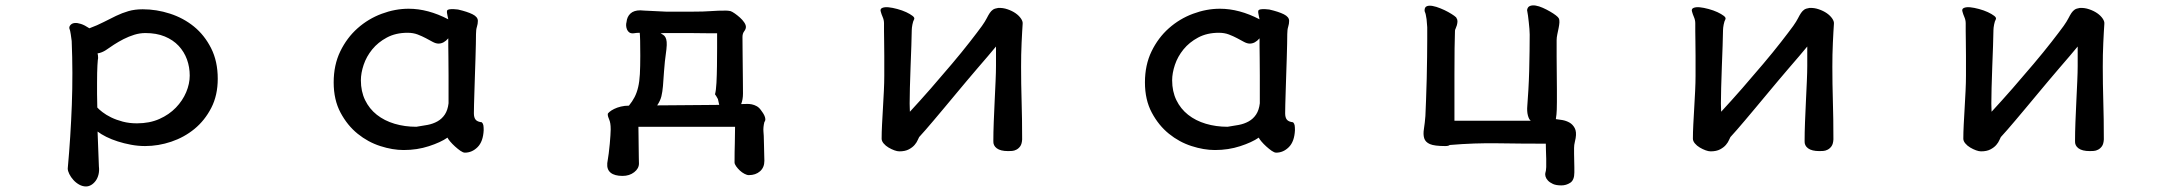

<svg xmlns="http://www.w3.org/2000/svg" viewBox="-20 -504 8040 710"><path d="M236.3 -401.4Q236.3 -407.2 241.7 -412.6Q247.1 -418 256.3 -418.9Q265.6 -419.9 279.3 -415.5Q293 -411.1 310.5 -399.4Q339.8 -410.2 363.3 -422.4Q386.7 -434.6 409.2 -445.3Q431.6 -456.1 455.1 -462.9Q478.5 -469.7 507.8 -469.7Q558.6 -469.7 608.4 -453.6Q658.2 -437.5 697.3 -405.8Q736.3 -374 760.7 -325.7Q785.2 -277.3 785.2 -212.9Q785.2 -151.4 761.2 -105Q737.3 -58.6 699.2 -27.3Q661.1 3.9 613.3 20Q565.4 36.1 516.6 36.1Q490.2 36.1 464.4 31.2Q438.5 26.4 415.5 19Q392.6 11.7 373 2Q353.5 -7.8 340.8 -17.6L345.7 111.3Q347.7 127.9 344.2 141.6Q340.8 155.3 333.5 165Q326.2 174.8 316.9 180.2Q307.6 185.5 297.9 185.5Q285.2 185.5 272.9 178.7Q260.7 171.9 251.5 161.6Q242.2 151.4 236.3 139.6Q230.5 127.9 230.5 119.1Q241.2 2 245.6 -116.2Q250 -234.4 245.1 -352.5Q243.2 -368.2 241.7 -377Q240.2 -385.7 239.3 -390.1Q238.3 -394.5 237.3 -396.5Q236.3 -398.4 236.3 -401.4ZM338.9 -197.3Q338.9 -179.7 338.9 -155.8Q338.9 -131.8 339.8 -106.4Q345.7 -99.6 358.9 -89.4Q372.1 -79.1 391.1 -69.8Q410.2 -60.5 434.1 -54.2Q458 -47.9 486.3 -47.9Q533.2 -47.9 569.3 -64Q605.5 -80.1 630.4 -106Q655.3 -131.8 668.5 -163.1Q681.6 -194.3 681.6 -224.6Q681.6 -255.9 671.4 -284.2Q661.1 -312.5 640.6 -334.5Q620.1 -356.4 589.4 -369.1Q558.6 -381.8 517.6 -381.8Q497.1 -381.8 476.6 -375.5Q456.1 -369.1 437 -359.4Q418 -349.6 401.4 -338.9Q384.8 -328.1 371.1 -318.4Q365.2 -314.5 356.9 -311Q348.6 -307.6 340.8 -306.6Q341.8 -301.8 342.3 -298.8Q342.8 -295.9 342.8 -289.1Q341.8 -287.1 340.3 -262.7Q338.9 -238.3 338.9 -197.3Z M1637.7 -432.6Q1635.7 -440.4 1635.3 -443.8Q1634.8 -447.3 1634.3 -448.7Q1633.8 -450.2 1633.8 -451.7Q1633.8 -453.1 1632.8 -457Q1632.8 -460 1632.8 -462.9Q1632.8 -465.8 1636.2 -467.8Q1639.6 -469.7 1648.4 -470.2Q1657.2 -470.7 1673.8 -468.8Q1708 -460.9 1727.5 -451.2Q1747.1 -441.4 1747.1 -426.8Q1747.1 -416 1743.7 -405.3Q1740.2 -394.5 1740.2 -377.9Q1740.2 -365.2 1739.7 -341.3Q1739.3 -317.4 1738.3 -288.1Q1737.3 -258.8 1736.3 -227.1Q1735.4 -195.3 1734.4 -167Q1733.4 -138.7 1732.9 -116.7Q1732.4 -94.7 1732.4 -85Q1732.4 -69.3 1738.8 -61.5Q1745.1 -53.7 1761.7 -51.8Q1766.6 -46.9 1767.6 -40Q1768.6 -33.2 1768.6 -22.5Q1766.6 19.5 1746.1 40Q1725.6 60.5 1699.2 60.5Q1692.4 60.5 1682.6 53.7Q1672.9 46.9 1662.6 37.6Q1652.3 28.3 1644.5 19Q1636.7 9.8 1634.8 4.9Q1609.4 22.5 1565.9 36.6Q1522.5 50.8 1472.7 50.8Q1431.6 50.8 1386.2 36.1Q1340.8 21.5 1302.7 -9.3Q1264.6 -40 1239.3 -87.4Q1213.9 -134.8 1213.9 -199.2Q1213.9 -263.7 1238.3 -314Q1262.7 -364.3 1302.2 -399.4Q1341.8 -434.6 1391.6 -453.1Q1441.4 -471.7 1491.2 -471.7Q1562.5 -471.7 1637.7 -432.6ZM1638.7 -122.1Q1638.7 -183.6 1638.7 -224.6Q1638.7 -265.6 1638.2 -292.5Q1637.7 -319.3 1637.7 -335Q1637.7 -350.6 1637.7 -362.3Q1621.1 -342.8 1601.6 -342.8Q1591.8 -342.8 1580.1 -349.1Q1568.4 -355.5 1554.7 -362.8Q1541 -370.1 1524.4 -376.5Q1507.8 -382.8 1487.3 -382.8Q1443.4 -382.8 1410.6 -365.2Q1377.9 -347.7 1356.4 -321.3Q1335 -294.9 1324.7 -264.2Q1314.5 -233.4 1314.5 -207Q1314.5 -166 1330.1 -133.8Q1345.7 -101.6 1373.5 -79.6Q1401.4 -57.6 1439 -46.4Q1476.6 -35.2 1519.5 -35.2Q1540 -38.1 1560.5 -42Q1581.1 -45.9 1597.7 -55.2Q1614.3 -64.5 1625 -80.6Q1635.7 -96.7 1638.7 -122.1Z M2323.2 -380.9Q2313.5 -379.9 2307.6 -383.8Q2301.8 -387.7 2298.8 -394.5Q2295.9 -401.4 2295.4 -408.7Q2294.9 -416 2296.9 -422.9Q2298.8 -442.4 2311.5 -454.1Q2324.2 -465.8 2347.7 -465.8Q2349.6 -465.8 2362.8 -464.8Q2376 -463.9 2392.1 -463.4Q2408.2 -462.9 2422.9 -461.9Q2437.5 -460.9 2443.4 -460.9H2539.1Q2562.5 -460.9 2578.6 -461.4Q2594.7 -461.9 2608.4 -462.9Q2622.1 -463.9 2635.3 -464.4Q2648.4 -464.8 2665 -464.8Q2671.9 -464.8 2681.6 -462.9Q2687.5 -460.9 2697.3 -454.1Q2707 -447.3 2716.3 -439Q2725.6 -430.7 2731.9 -421.4Q2738.3 -412.1 2738.3 -404.3Q2738.3 -396.5 2731.9 -388.2Q2725.6 -379.9 2725.6 -367.2Q2725.6 -333 2726.1 -306.6Q2726.6 -280.3 2726.6 -256.8Q2726.6 -233.4 2727.1 -210.4Q2727.5 -187.5 2727.5 -158.2Q2727.5 -135.7 2720.7 -119.1Q2730.5 -119.1 2740.2 -119.6Q2750 -120.1 2759.8 -118.2Q2769.5 -116.2 2778.3 -111.3Q2787.1 -106.4 2793.9 -96.7Q2795.9 -93.8 2799.8 -88.4Q2803.7 -83 2806.6 -76.7Q2809.6 -70.3 2810.1 -64Q2810.5 -57.6 2806.6 -52.7Q2801.8 -33.2 2803.2 -17.1Q2804.7 -1 2804.7 13.7Q2804.7 21.5 2805.2 32.2Q2805.7 43 2805.7 54.2Q2805.7 65.4 2806.2 75.2Q2806.6 85 2806.6 90.8Q2806.6 115.2 2790.5 129.4Q2774.4 143.6 2749 143.6Q2742.2 143.6 2732.9 138.7Q2723.6 133.8 2715.8 126.5Q2708 119.1 2702.1 110.8Q2696.3 102.5 2696.3 96.7Q2696.3 55.7 2697.3 25.9Q2698.2 -3.9 2698.2 -35.2H2340.8Q2340.8 -21.5 2341.3 0Q2341.8 21.5 2341.8 42.5Q2341.8 63.5 2342.3 80.1Q2342.8 96.7 2342.8 100.6Q2342.8 119.1 2325.2 132.8Q2307.6 146.5 2282.2 146.5Q2252.9 146.5 2238.3 134.8Q2223.6 123 2225.6 99.6Q2228.5 82 2231 63.5Q2233.4 44.9 2234.9 27.8Q2236.3 10.7 2237.3 -3.4Q2238.3 -17.6 2238.3 -25.4Q2238.3 -39.1 2236.8 -47.4Q2235.4 -55.7 2232.9 -61.5Q2230.5 -67.4 2229 -71.8Q2227.5 -76.2 2227.5 -82Q2227.5 -85 2233.9 -90.3Q2240.2 -95.7 2251 -101.1Q2261.7 -106.4 2275.9 -109.9Q2290 -113.3 2305.7 -113.3Q2318.4 -128.9 2326.7 -145Q2335 -161.1 2339.8 -181.6Q2344.7 -202.1 2346.2 -230Q2347.7 -257.8 2347.7 -297.9Q2347.7 -332 2347.2 -353Q2346.7 -374 2345.7 -382.8Q2338.9 -382.8 2334 -382.3Q2329.1 -381.8 2323.2 -380.9ZM2410.2 -114.3Q2431.6 -114.3 2461.9 -114.7Q2492.2 -115.2 2524.4 -115.2Q2556.6 -115.2 2586.9 -115.7Q2617.2 -116.2 2639.6 -116.2L2634.8 -137.7Q2630.9 -145.5 2628.4 -148.9Q2626 -152.3 2624 -155.3Q2627.9 -168.9 2629.4 -197.8Q2630.9 -226.6 2631.3 -259.8Q2631.8 -293 2631.8 -325.7Q2631.8 -358.4 2631.8 -380.9Q2627 -380.9 2610.4 -380.9Q2593.8 -380.9 2572.3 -381.3Q2550.8 -381.8 2527.8 -381.8Q2504.9 -381.8 2488.3 -381.8Q2464.8 -381.8 2447.8 -381.8Q2430.7 -381.8 2422.9 -380.9Q2427.7 -377.9 2432.6 -375Q2437.5 -372.1 2440.9 -365.7Q2444.3 -359.4 2445.3 -349.1Q2446.3 -338.9 2444.3 -321.3Q2437.5 -272.5 2435.5 -240.2Q2433.6 -208 2431.6 -186Q2429.7 -164.1 2425.8 -147.9Q2421.9 -131.8 2410.2 -114.3Z M3670.9 -474.6Q3688.5 -475.6 3705.6 -469.7Q3722.7 -463.9 3735.4 -455.1Q3748 -446.3 3755.4 -435.5Q3762.7 -424.8 3761.7 -416Q3760.7 -403.3 3759.8 -385.3Q3758.8 -367.2 3757.8 -345.7Q3756.8 -324.2 3756.3 -301.3Q3755.9 -278.3 3755.9 -256.8Q3755.9 -194.3 3757.8 -130.4Q3759.8 -66.4 3759.8 11.7Q3758.8 28.3 3752.9 36.6Q3747.1 44.9 3738.8 49.3Q3730.5 53.7 3722.2 54.2Q3713.9 54.7 3708 54.7Q3679.7 54.7 3666 44.4Q3652.3 34.2 3653.3 17.6Q3653.3 -13.7 3654.8 -52.7Q3656.2 -91.8 3658.2 -130.9Q3660.2 -169.9 3661.6 -204.1Q3663.1 -238.3 3663.1 -260.7V-332Q3651.4 -317.4 3632.8 -295.9Q3614.3 -274.4 3594.2 -251Q3574.2 -227.5 3555.2 -205.1Q3536.1 -182.6 3522.5 -166Q3493.2 -130.9 3471.2 -104.5Q3449.2 -78.1 3432.6 -58.6Q3416 -39.1 3403.3 -24.4Q3390.6 -9.8 3378.9 2.9Q3377 5.9 3373.5 14.2Q3370.1 22.5 3362.3 31.7Q3354.5 41 3340.8 48.3Q3327.1 55.7 3305.7 55.7Q3297.9 55.7 3287.1 51.8Q3276.4 47.9 3265.6 41.5Q3254.9 35.2 3247.6 26.4Q3240.2 17.6 3240.2 8.8Q3240.2 -13.7 3241.7 -43.5Q3243.2 -73.2 3245.1 -105Q3247.1 -136.7 3248.5 -168Q3250 -199.2 3250 -223.6Q3250 -266.6 3250 -297.4Q3250 -328.1 3249.5 -350.6Q3249 -373 3249 -388.7Q3249 -404.3 3249 -418Q3249 -429.7 3244.1 -440.9Q3239.3 -452.1 3237.3 -460Q3233.4 -470.7 3242.2 -474.6Q3251 -478.5 3265.6 -477.1Q3280.3 -475.6 3298.3 -470.7Q3316.4 -465.8 3331.1 -459Q3345.7 -452.1 3354.5 -445.3Q3363.3 -438.5 3360.4 -432.6Q3356.4 -425.8 3354 -413.1Q3351.6 -400.4 3351.6 -392.6Q3351.6 -372.1 3350.1 -335Q3348.6 -297.9 3347.2 -256.8Q3345.7 -215.8 3344.7 -178.7Q3343.8 -141.6 3343.8 -121.1Q3343.8 -113.3 3344.2 -106Q3344.7 -98.6 3344.7 -90.8Q3381.8 -130.9 3422.4 -177.2Q3462.9 -223.6 3500 -267.6Q3537.1 -311.5 3566.4 -349.1Q3595.7 -386.7 3611.3 -408.2Q3623 -424.8 3628.9 -436.5Q3634.8 -448.2 3640.1 -456.1Q3645.5 -463.9 3651.9 -468.3Q3658.2 -472.7 3670.9 -474.6Z M4637.7 -432.6Q4635.7 -440.4 4635.3 -443.8Q4634.8 -447.3 4634.3 -448.7Q4633.8 -450.2 4633.8 -451.7Q4633.8 -453.1 4632.8 -457Q4632.8 -460 4632.8 -462.9Q4632.8 -465.8 4636.2 -467.8Q4639.6 -469.7 4648.4 -470.2Q4657.2 -470.7 4673.8 -468.8Q4708 -460.9 4727.5 -451.2Q4747.1 -441.4 4747.1 -426.8Q4747.1 -416 4743.7 -405.3Q4740.2 -394.5 4740.2 -377.9Q4740.2 -365.2 4739.7 -341.3Q4739.3 -317.4 4738.3 -288.1Q4737.3 -258.8 4736.3 -227.1Q4735.4 -195.3 4734.4 -167Q4733.4 -138.7 4732.9 -116.7Q4732.4 -94.7 4732.4 -85Q4732.4 -69.3 4738.8 -61.5Q4745.1 -53.7 4761.7 -51.8Q4766.6 -46.9 4767.6 -40Q4768.6 -33.2 4768.6 -22.5Q4766.6 19.5 4746.1 40Q4725.6 60.5 4699.2 60.5Q4692.4 60.5 4682.6 53.7Q4672.9 46.9 4662.6 37.6Q4652.3 28.3 4644.5 19Q4636.7 9.8 4634.8 4.9Q4609.4 22.5 4565.9 36.6Q4522.5 50.8 4472.7 50.8Q4431.6 50.8 4386.2 36.1Q4340.8 21.5 4302.7 -9.3Q4264.6 -40 4239.3 -87.4Q4213.9 -134.8 4213.9 -199.2Q4213.9 -263.7 4238.3 -314Q4262.7 -364.3 4302.2 -399.4Q4341.8 -434.6 4391.6 -453.1Q4441.4 -471.7 4491.2 -471.7Q4562.5 -471.7 4637.7 -432.6ZM4638.7 -122.1Q4638.7 -183.6 4638.7 -224.6Q4638.7 -265.6 4638.2 -292.5Q4637.7 -319.3 4637.7 -335Q4637.7 -350.6 4637.7 -362.3Q4621.1 -342.8 4601.6 -342.8Q4591.8 -342.8 4580.1 -349.1Q4568.4 -355.5 4554.7 -362.8Q4541 -370.1 4524.4 -376.5Q4507.8 -382.8 4487.3 -382.8Q4443.4 -382.8 4410.6 -365.2Q4377.9 -347.7 4356.4 -321.3Q4335 -294.9 4324.7 -264.2Q4314.5 -233.4 4314.5 -207Q4314.5 -166 4330.1 -133.8Q4345.7 -101.6 4373.5 -79.6Q4401.4 -57.6 4439 -46.4Q4476.6 -35.2 4519.5 -35.2Q4540 -38.1 4560.5 -42Q4581.1 -45.9 4597.7 -55.2Q4614.3 -64.5 4625 -80.6Q4635.7 -96.7 4638.7 -122.1Z M5627 -466.8Q5628.9 -478.5 5637.7 -481.9Q5646.5 -485.4 5658.7 -483.4Q5670.9 -481.4 5685.1 -475.1Q5699.2 -468.8 5711.9 -461.4Q5724.6 -454.1 5733.4 -447.3Q5742.2 -440.4 5744.1 -436.5Q5747.1 -430.7 5746.6 -421.4Q5746.1 -412.1 5743.7 -400.4Q5741.2 -388.7 5738.8 -377Q5736.3 -365.2 5736.3 -355.5Q5736.3 -326.2 5736.3 -293.9Q5736.3 -261.7 5736.8 -231Q5737.3 -200.2 5737.3 -172.9Q5737.3 -145.5 5737.3 -127Q5737.3 -116.2 5736.8 -98.6Q5736.3 -81.1 5733.4 -63.5Q5743.2 -62.5 5757.3 -60.1Q5771.5 -57.6 5783.7 -50.8Q5795.9 -43.9 5803.2 -30.3Q5810.5 -16.6 5806.6 6.8Q5806.6 8.8 5803.7 20.5Q5800.8 32.2 5800.8 43Q5800.8 51.8 5800.8 64.5Q5800.8 77.1 5801.3 90.3Q5801.8 103.5 5801.8 115.2Q5801.8 127 5801.8 133.8Q5801.8 162.1 5786.6 171.9Q5771.5 181.6 5753.9 181.6Q5734.4 181.6 5722.7 176.3Q5710.9 170.9 5704.1 163.6Q5697.3 156.2 5695.3 148.9Q5693.4 141.6 5694.3 136.7Q5697.3 127.9 5697.8 113.8Q5698.2 99.6 5697.8 83.5Q5697.3 67.4 5696.8 52.2Q5696.3 37.1 5696.3 27.3Q5607.4 27.3 5520 25.9Q5432.6 24.4 5340.8 32.2Q5336.9 36.1 5324.2 36.1Q5284.2 36.1 5267.6 28.8Q5251 21.5 5246.6 7.3Q5242.2 -6.8 5245.6 -27.8Q5249 -48.8 5251 -75.2Q5252 -96.7 5253.4 -134.3Q5254.9 -171.9 5255.9 -213.4Q5256.8 -254.9 5257.3 -293.9Q5257.8 -333 5257.8 -358.4V-403.3Q5256.8 -421.9 5255.4 -432.6Q5253.9 -443.4 5252.4 -449.7Q5251 -456.1 5249.5 -459Q5248 -461.9 5248 -465.8Q5248 -477.5 5256.3 -481Q5264.6 -484.4 5277.8 -481.9Q5291 -479.5 5306.6 -473.1Q5322.3 -466.8 5335.4 -459.5Q5348.6 -452.1 5357.4 -445.8Q5366.2 -439.5 5366.2 -436.5Q5370.1 -430.7 5369.6 -423.8Q5369.1 -417 5367.2 -410.2Q5365.2 -403.3 5362.8 -398.4Q5360.4 -393.6 5360.4 -390.6Q5360.4 -381.8 5359.9 -369.6Q5359.4 -357.4 5358.9 -324.2Q5358.4 -291 5358.4 -228.5Q5358.4 -166 5358.4 -57.6H5640.6Q5633.8 -62.5 5629.9 -77.6Q5626 -92.8 5627.9 -113.3Q5629.9 -137.7 5631.8 -171.4Q5633.8 -205.1 5634.8 -241.7Q5635.7 -278.3 5636.2 -313.5Q5636.7 -348.6 5636.7 -376Q5636.7 -384.8 5635.7 -397Q5634.8 -409.2 5633.3 -421.9Q5631.8 -434.6 5630.4 -446.3Q5628.9 -458 5627 -466.8Z M6670.9 -474.6Q6688.5 -475.6 6705.6 -469.7Q6722.7 -463.9 6735.4 -455.1Q6748 -446.3 6755.4 -435.5Q6762.7 -424.8 6761.7 -416Q6760.7 -403.3 6759.8 -385.3Q6758.8 -367.2 6757.8 -345.7Q6756.8 -324.2 6756.3 -301.3Q6755.9 -278.3 6755.9 -256.8Q6755.9 -194.3 6757.8 -130.4Q6759.8 -66.4 6759.8 11.7Q6758.8 28.3 6752.9 36.6Q6747.1 44.9 6738.8 49.3Q6730.5 53.7 6722.2 54.2Q6713.9 54.7 6708 54.7Q6679.7 54.7 6666 44.4Q6652.3 34.2 6653.3 17.6Q6653.3 -13.7 6654.8 -52.7Q6656.2 -91.8 6658.2 -130.9Q6660.2 -169.9 6661.6 -204.1Q6663.1 -238.3 6663.1 -260.7V-332Q6651.4 -317.4 6632.8 -295.9Q6614.3 -274.4 6594.2 -251Q6574.2 -227.5 6555.2 -205.1Q6536.1 -182.6 6522.5 -166Q6493.2 -130.9 6471.2 -104.5Q6449.2 -78.1 6432.6 -58.6Q6416 -39.1 6403.3 -24.4Q6390.6 -9.8 6378.9 2.9Q6377 5.9 6373.5 14.2Q6370.1 22.5 6362.3 31.7Q6354.5 41 6340.8 48.3Q6327.1 55.7 6305.7 55.7Q6297.9 55.7 6287.1 51.8Q6276.4 47.9 6265.6 41.5Q6254.9 35.2 6247.6 26.4Q6240.2 17.6 6240.2 8.8Q6240.2 -13.7 6241.7 -43.5Q6243.2 -73.2 6245.1 -105Q6247.1 -136.7 6248.5 -168Q6250 -199.2 6250 -223.6Q6250 -266.6 6250 -297.4Q6250 -328.1 6249.5 -350.6Q6249 -373 6249 -388.7Q6249 -404.3 6249 -418Q6249 -429.7 6244.1 -440.9Q6239.3 -452.1 6237.3 -460Q6233.4 -470.7 6242.2 -474.6Q6251 -478.5 6265.6 -477.1Q6280.3 -475.6 6298.3 -470.7Q6316.4 -465.8 6331.1 -459Q6345.7 -452.1 6354.5 -445.3Q6363.3 -438.5 6360.4 -432.6Q6356.4 -425.8 6354 -413.1Q6351.6 -400.4 6351.6 -392.6Q6351.6 -372.1 6350.1 -335Q6348.6 -297.9 6347.2 -256.8Q6345.7 -215.8 6344.7 -178.7Q6343.8 -141.6 6343.8 -121.1Q6343.8 -113.3 6344.2 -106Q6344.7 -98.6 6344.7 -90.8Q6381.8 -130.9 6422.4 -177.2Q6462.9 -223.6 6500 -267.6Q6537.1 -311.5 6566.4 -349.1Q6595.7 -386.7 6611.3 -408.2Q6623 -424.8 6628.9 -436.5Q6634.8 -448.2 6640.1 -456.1Q6645.5 -463.9 6651.9 -468.3Q6658.2 -472.7 6670.9 -474.6Z M7670.9 -474.6Q7688.5 -475.6 7705.6 -469.7Q7722.7 -463.9 7735.4 -455.1Q7748 -446.3 7755.4 -435.5Q7762.7 -424.8 7761.7 -416Q7760.7 -403.3 7759.8 -385.3Q7758.8 -367.2 7757.8 -345.7Q7756.8 -324.2 7756.3 -301.3Q7755.9 -278.3 7755.9 -256.8Q7755.9 -194.3 7757.8 -130.4Q7759.8 -66.4 7759.8 11.7Q7758.8 28.3 7752.9 36.6Q7747.1 44.9 7738.8 49.3Q7730.5 53.7 7722.2 54.2Q7713.9 54.7 7708 54.7Q7679.7 54.7 7666 44.4Q7652.3 34.2 7653.3 17.6Q7653.3 -13.7 7654.8 -52.7Q7656.2 -91.8 7658.2 -130.9Q7660.2 -169.9 7661.6 -204.1Q7663.1 -238.3 7663.1 -260.7V-332Q7651.4 -317.4 7632.8 -295.9Q7614.3 -274.4 7594.2 -251Q7574.2 -227.5 7555.2 -205.1Q7536.1 -182.6 7522.5 -166Q7493.2 -130.9 7471.2 -104.5Q7449.2 -78.1 7432.6 -58.6Q7416 -39.1 7403.3 -24.4Q7390.6 -9.8 7378.9 2.9Q7377 5.9 7373.5 14.2Q7370.1 22.5 7362.3 31.7Q7354.5 41 7340.8 48.3Q7327.1 55.7 7305.7 55.7Q7297.9 55.7 7287.1 51.8Q7276.4 47.9 7265.6 41.5Q7254.9 35.2 7247.6 26.4Q7240.2 17.6 7240.2 8.8Q7240.2 -13.7 7241.7 -43.5Q7243.2 -73.2 7245.1 -105Q7247.1 -136.7 7248.5 -168Q7250 -199.2 7250 -223.6Q7250 -266.6 7250 -297.4Q7250 -328.1 7249.5 -350.6Q7249 -373 7249 -388.7Q7249 -404.3 7249 -418Q7249 -429.7 7244.1 -440.9Q7239.3 -452.1 7237.3 -460Q7233.4 -470.7 7242.2 -474.6Q7251 -478.5 7265.6 -477.1Q7280.3 -475.6 7298.3 -470.7Q7316.4 -465.8 7331.1 -459Q7345.7 -452.1 7354.5 -445.3Q7363.3 -438.5 7360.4 -432.6Q7356.4 -425.8 7354 -413.1Q7351.6 -400.4 7351.6 -392.6Q7351.6 -372.1 7350.1 -335Q7348.6 -297.9 7347.2 -256.8Q7345.7 -215.8 7344.7 -178.7Q7343.8 -141.6 7343.8 -121.1Q7343.8 -113.3 7344.2 -106Q7344.7 -98.6 7344.7 -90.8Q7381.8 -130.9 7422.4 -177.2Q7462.9 -223.6 7500 -267.6Q7537.1 -311.5 7566.4 -349.1Q7595.7 -386.7 7611.3 -408.2Q7623 -424.8 7628.9 -436.5Q7634.8 -448.2 7640.1 -456.1Q7645.5 -463.9 7651.9 -468.3Q7658.2 -472.7 7670.9 -474.6Z"/></svg>

Font: JasonHandwriting1
Style: Regular
Weight: 400
Version: Version 1.48.20